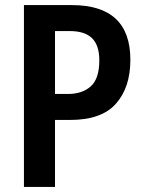

<svg xmlns="http://www.w3.org/2000/svg" viewBox="-20 -734 568 754"><path d="M262 -714Q492 -714 492 -499Q492 -391 435.5 -327Q379 -263 256 -263H196V0H74V-714ZM254 -612H196V-365H247Q303 -365 336.5 -395Q370 -425 370 -497Q370 -556 341.5 -584Q313 -612 254 -612Z"/></svg>

Font: Noto Sans Hebrew Condensed SemiBold
Style: Regular
Weight: 600
Width: 3
Designer: Ben Nathan
Foundry: Google LLC
Version: Version 3.001; ttfautohint (v1.8.4.7-5d5b)